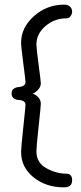

<svg xmlns="http://www.w3.org/2000/svg" viewBox="-20 -788 350 828"><path d="M30 -385C30 -375.7 33.2 -368.7 39.5 -364C45.8 -359.3 52.7 -357 60 -357C67.3 -357 74.2 -355.3 80.5 -352C86.8 -348.7 90 -343.3 90 -336C90 -330.7 86.8 -298.5 80.5 -239.5C74.2 -180.5 71 -145 71 -133C71 -88.3 89 -51.7 125 -23C161 5.7 204.7 20 256 20C279.3 20 291 10 291 -10C291 -29.3 283 -39 267 -39C237.7 -39 208.7 -46.8 180 -62.5C151.3 -78.2 137 -102.7 137 -136C137 -148 140.2 -183.3 146.5 -242C152.8 -300.7 156 -333.3 156 -340C156 -351.3 152 -361.2 144 -369.5C136 -377.8 128 -382.7 120 -384C127.3 -386 135.2 -391.3 143.5 -400C151.8 -408.7 156 -418.3 156 -429C156 -435 152.8 -461.7 146.5 -509C140.2 -556.3 137 -585.3 137 -596C137 -626.7 150 -653.2 176 -675.5C202 -697.8 232.3 -709 267 -709C273.7 -709 279.3 -712 284 -718C288.7 -724 291 -730.7 291 -738C291 -746 288.2 -753 282.5 -759C276.8 -765 268.3 -768 257 -768C207 -768 163.5 -751.5 126.5 -718.5C89.5 -685.5 71 -647.3 71 -604C71 -592.7 74.2 -562.8 80.5 -514.5C86.8 -466.2 90 -439.3 90 -434C90 -426.7 86.8 -421.3 80.5 -418C74.2 -414.7 67.3 -412.8 60 -412.5C52.7 -412.2 45.8 -409.8 39.5 -405.5C33.2 -401.2 30 -394.3 30 -385Z"/></svg>

Font: Terminal Dosis
Style: Book
Weight: 400
Designer: EdgarTolentino, PabloImpallari, IginoMarini
Foundry: EdgarTolentino, PabloImpallari, IginoMarini
Version: Version 1.006